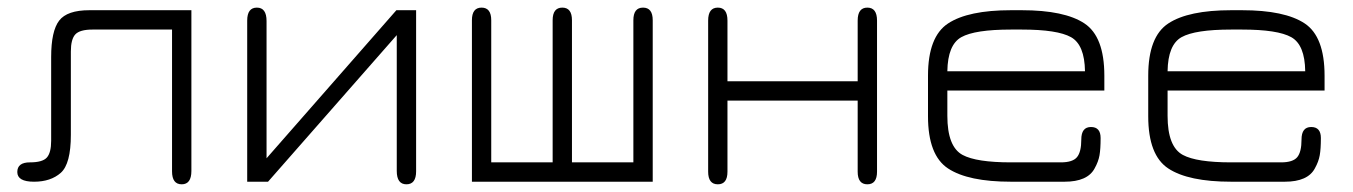

<svg xmlns="http://www.w3.org/2000/svg" viewBox="-20 -477 3552 504"><path d="M482.4 -28.3Q482.4 6.8 457 6.8Q431.6 6.8 431.6 -27.3V-399.4H222.7Q189.5 -399.4 177.7 -386.7Q166 -374 166 -341.8V-123Q166 -46.9 139.6 -23.4Q113.3 0 69.3 0Q25.4 0 25.4 -25.4Q25.4 -50.8 58.6 -50.8Q91.8 -50.8 103 -63.5Q114.3 -76.2 114.3 -107.4V-327.1Q114.3 -395.5 135.3 -422.9Q156.2 -450.2 214.8 -450.2H482.4Z M1072.3 -450.2V-27.3Q1072.3 6.8 1046.9 6.8Q1021.5 6.8 1021.5 -28.3V-384.8L683.6 0H628.9V-422.9Q628.9 -457 654.3 -457Q679.7 -457 679.7 -421.9V-61.5L1020.5 -450.2Z M1218.8 0V-423.8Q1218.8 -457 1244.1 -457Q1269.5 -457 1269.5 -423.8V-50.8H1430.7V-423.8Q1430.7 -457 1456.1 -457Q1481.4 -457 1481.4 -423.8V-50.8H1642.6V-423.8Q1642.6 -457 1668 -457Q1693.4 -457 1693.4 -423.8V0Z M1889.6 -26.4Q1889.6 6.8 1864.3 6.8Q1838.9 6.8 1838.9 -26.4V-422.9Q1838.9 -457 1864.3 -457Q1889.6 -457 1889.6 -422.9V-263.7H2231.4V-422.9Q2231.4 -457 2256.8 -457Q2282.2 -457 2282.2 -422.9V-26.4Q2282.2 6.8 2256.8 6.8Q2231.4 6.8 2231.4 -26.4V-212.9H1889.6Z M2878.9 -278.3V-239.3H2466.8V-172.9Q2466.8 -91.8 2506.8 -70.3Q2543 -50.8 2633.8 -50.8H2764.6Q2795.9 -50.8 2807.1 -64.5Q2818.4 -78.1 2818.4 -110.8Q2818.4 -143.6 2843.8 -143.6Q2869.1 -143.6 2869.1 -114.7Q2869.1 -85.9 2866.2 -69.3Q2863.3 -52.7 2853.5 -35.2Q2835 0 2774.4 0Q2772.5 0 2771.5 0H2633.8Q2521.5 0 2468.8 -34.7Q2416 -69.3 2416 -171.9V-278.3Q2416 -380.9 2468.8 -415.5Q2521.5 -450.2 2633.8 -450.2H2662.1Q2774.4 -450.2 2826.7 -415.5Q2878.9 -380.9 2878.9 -278.3ZM2662.1 -399.4H2633.8Q2539.1 -399.4 2503.4 -379.4Q2467.8 -359.4 2466.8 -290H2828.1Q2827.1 -359.4 2791.5 -379.4Q2755.9 -399.4 2662.1 -399.4Z M3457 -278.3V-239.3H3044.9V-172.9Q3044.9 -91.8 3085 -70.3Q3121.1 -50.8 3211.9 -50.8H3342.8Q3374 -50.8 3385.3 -64.5Q3396.5 -78.1 3396.5 -110.8Q3396.5 -143.6 3421.9 -143.6Q3447.3 -143.6 3447.3 -114.7Q3447.3 -85.9 3444.3 -69.3Q3441.4 -52.7 3431.6 -35.2Q3413.1 0 3352.5 0Q3350.6 0 3349.6 0H3211.9Q3099.6 0 3046.9 -34.7Q2994.1 -69.3 2994.1 -171.9V-278.3Q2994.1 -380.9 3046.9 -415.5Q3099.6 -450.2 3211.9 -450.2H3240.2Q3352.5 -450.2 3404.8 -415.5Q3457 -380.9 3457 -278.3ZM3240.2 -399.4H3211.9Q3117.2 -399.4 3081.5 -379.4Q3045.9 -359.4 3044.9 -290H3406.2Q3405.3 -359.4 3369.6 -379.4Q3334 -399.4 3240.2 -399.4Z"/></svg>

Font: Jura
Style: Book
Weight: 400
Version: Version 2.5